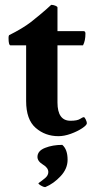

<svg xmlns="http://www.w3.org/2000/svg" viewBox="-20 -545 396 778"><path d="M216.8 6.8Q163.1 6.8 124.5 -26.9Q85.9 -60.5 85.9 -135.7V-361.3H22.5Q14.6 -361.3 14.6 -391.6Q14.6 -398.4 16.6 -402.3Q43.9 -416 65.9 -429.2Q87.9 -442.4 104.5 -455.1Q147.5 -489.3 167 -506.8Q186.5 -524.4 187.5 -525.4Q195.3 -525.4 204.1 -522Q212.9 -518.6 212.9 -514.6V-418.9H318.4Q326.2 -418.9 326.2 -409.2Q326.2 -379.9 316.4 -361.3H212.9V-129.9Q212.9 -55.7 265.6 -55.7Q293 -55.7 304.2 -63Q315.4 -70.3 319.3 -70.3Q323.2 -70.3 327.6 -60.5Q332 -50.8 332 -45.9Q332 -38.1 313 -25.4Q293.9 -12.7 267.1 -2.9Q240.2 6.8 216.8 6.8ZM161.1 212.9Q156.2 212.9 146 207Q135.7 201.2 135.7 197.3Q148.4 188.5 162.1 177.2Q175.8 166 175.8 152.3Q175.8 134.8 154.3 122.1Q131.8 108.4 131.8 90.8Q131.8 66.4 162.6 54.2Q193.4 42 232.4 42Q253.9 60.5 253.9 102.5Q253.9 138.7 225.6 168.9Q197.3 199.2 164.1 212.9Z"/></svg>

Font: Crimson Text
Style: Bold
Weight: 700
Designer: Sebastian Kosch
Foundry: Sebastian Kosch
Version: Version 1.100